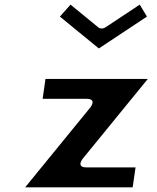

<svg xmlns="http://www.w3.org/2000/svg" viewBox="-20 -825 670 820"><path d="M281.2 -805.2 235.8 -754.2 402.1 -618 607.6 -754.2 576.8 -805.2 429.8 -707.8C420.9 -702 408.3 -701.3 400.2 -707.8ZM611.4 -488H174.3L162.1 -403H349.1C397.6 -403 364.2 -364.1 364.2 -364.1L87.5 -25H546.6L558.9 -110H349.9C301.3 -110 334.7 -148.9 334.7 -148.9Z"/></svg>

Font: Hussar Ekologiczny
Style: Regular
Weight: 400
Foundry: Cannot Into Space Fonts
Version: Version 0.97